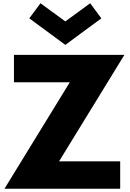

<svg xmlns="http://www.w3.org/2000/svg" viewBox="-20 -1163 804 1183"><path d="M7.5 0H720.5V-169H344L746.5 -825H66V-656H410ZM382.5 -886.5 604.5 -1050 535.5 -1143 382.5 -1031 229.5 -1143 160.5 -1050Z"/></svg>

Font: Spartan ExtraBold
Style: Regular
Weight: 800
Designer: Matt Bailey, Mirko Velimirovic
Foundry: Matt Bailey
Version: Version 1.003; ttfautohint (v1.8.3)